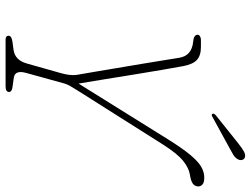

<svg xmlns="http://www.w3.org/2000/svg" viewBox="-125 -773 898 688"><g transform="rotate(90 324.0 -429.0)"><path d="M309.5 -11.5Q309 0 288.5 0H122Q108 0 108 -11Q108.5 -21.5 129 -24.5L158.5 -28.5Q195.5 -33.5 207.5 -76L242 -198Q251.5 -231.5 248.5 -254Q244 -278 237.8 -316Q231.5 -354 224 -398.2Q216.5 -442.5 209.2 -486Q202 -529.5 196.2 -565.5Q190.5 -601.5 187 -622.5Q179.5 -667 130.5 -672Q105 -674 104.5 -688Q104 -692.5 109.5 -696.2Q115 -700 122.5 -700H148Q179 -700 194.8 -685.5Q210.5 -671 217 -636Q222 -609.5 230 -562.8Q238 -516 247 -460.5Q256 -405 264.5 -352.2Q273 -299.5 279.5 -261.5L480.5 -584Q511.5 -633.5 534.8 -661.5Q558 -689.5 577.2 -700.8Q596.5 -712 616.5 -712Q634 -712 641 -705.5Q648 -699 648 -691Q648 -678.5 638.5 -671.2Q629 -664 606 -660.5Q582.5 -657 556.8 -636.5Q531 -616 498.5 -565L304 -257.5Q294 -241.5 288.2 -231.5Q282.5 -221.5 279 -210L241 -72.5Q230.5 -33.5 258.5 -29.5L293.5 -24.5Q310 -22 309.5 -11.5ZM494 -834Q511.5 -848 523.2 -854.2Q535 -860.5 544 -857.5Q551.5 -854.5 553.2 -847Q555 -839.5 550 -831Q544.5 -822 534.8 -816Q525 -810 512.5 -803.5L397.5 -740.5Q390.5 -736.5 388 -741.5Q386 -744.5 388.5 -748Q391 -751.5 394.5 -754.5Z"/></g></svg>

Font: Fraunces 72pt S100 Thin
Style: Italic
Weight: 100
Italic angle: -16°
Version: Version 1.000; ttfautohint (v1.8.3)